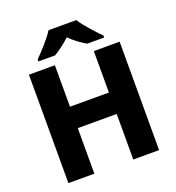

<svg xmlns="http://www.w3.org/2000/svg" viewBox="-162 -1059 1089 1188"><g transform="rotate(-20 382.5 -465.5)"><path d="M292 -931.2C264.2 -885.7 203.6 -820.8 167 -784.2V-771H277.8C314.5 -793.9 347.2 -817.9 382.8 -851.1C416 -817.9 454.1 -791 488.8 -771H600.1V-784.2C565.9 -818.4 502 -886.2 475.1 -931.2ZM681.2 -713.9H511.2V-440.9H254.9V-713.9H84V0H254.9V-299.8H511.2V0H681.2Z"/></g></svg>

Font: Noto Reveo Sans
Style: Regular
Weight: 800
Designer: Monotype Design Team
Foundry: Monotype Imaging Inc.
Version: Version 2.007